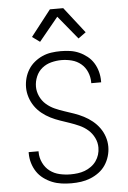

<svg xmlns="http://www.w3.org/2000/svg" viewBox="-61 -949 671 1005"><g transform="rotate(-5 275.0 -446.5)"><path d="M273 12Q247 12 221.5 8.5Q196 5 172.5 -4.5Q149 -14 128 -29.5Q107 -45 93 -66Q79 -87 71.5 -112Q64 -137 64 -163V-170H116V-165Q116 -136 129 -109Q142 -82 164.5 -65Q187 -48 215.5 -41.5Q244 -35 273 -35Q292 -35 311 -37.5Q330 -40 347.5 -46.5Q365 -53 381 -64.5Q397 -76 408 -91.5Q419 -107 424.5 -125Q430 -143 430 -162Q430 -189 418 -213.5Q406 -238 386 -255.5Q366 -273 341.5 -284Q317 -295 292 -303.5Q267 -312 242 -320.5Q217 -329 193 -341Q169 -353 148 -370Q127 -387 112 -408.5Q97 -430 88.5 -456Q80 -482 80 -508Q80 -533 86.5 -557Q93 -581 106 -602Q119 -623 138.5 -639Q158 -655 180.5 -665Q203 -675 227.5 -678.5Q252 -682 277 -682Q302 -682 326.5 -678.5Q351 -675 373.5 -665Q396 -655 415.5 -639.5Q435 -624 448 -603Q461 -582 467.5 -557.5Q474 -533 474 -509V-501H422V-507Q422 -534 411 -560Q400 -586 379 -603.5Q358 -621 331 -628Q304 -635 277 -635Q250 -635 223 -628Q196 -621 175 -604Q154 -587 143 -561Q132 -535 132 -508Q132 -482 143.5 -457Q155 -432 175 -414.5Q195 -397 219.5 -386Q244 -375 269 -367Q294 -359 319.5 -350Q345 -341 368.5 -329Q392 -317 413 -300Q434 -283 449.5 -261.5Q465 -240 473.5 -214.5Q482 -189 482 -162Q482 -137 474.5 -112Q467 -87 453 -66Q439 -45 418 -29.5Q397 -14 373 -4.5Q349 5 324 8.5Q299 12 273 12ZM174 -740 134 -769 240 -905H310L416 -769L376 -740L275 -863Z"/></g></svg>

Font: Lode Dark
Style: Regular
Weight: 400
Monospace: yes
Designer: Belleve Invis
Foundry: Belleve Invis
Version: Version 29.2.0; ttfautohint (v1.8.3)